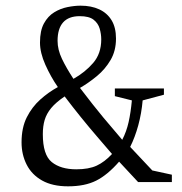

<svg xmlns="http://www.w3.org/2000/svg" viewBox="-20 -642 640 677"><path d="M220 15Q165 15 128.5 -5.5Q92 -26 74 -61.5Q56 -97 56 -140Q56 -192 74.5 -228.5Q93 -265 122 -291Q151 -317 184 -335Q159 -371 140 -413.5Q121 -456 121 -492Q121 -534 135 -559.5Q149 -585 171 -598.5Q193 -612 218 -617Q243 -622 264 -622Q302 -622 330 -609Q358 -596 373.5 -570.5Q389 -545 389 -506Q389 -463 370 -430.5Q351 -398 322 -374Q293 -350 262 -332Q310 -269 344.5 -227.5Q379 -186 411 -149Q426 -178 433.5 -211.5Q441 -245 445 -288L385 -303V-330H558V-308L483 -288Q479 -242 467.5 -200Q456 -158 439 -124L517 -41L586 -26V0H467L400 -72Q359 -25 319 -5Q279 15 220 15ZM249 -45Q293 -45 321 -58Q349 -71 375 -99Q352 -126 323.5 -159Q295 -192 265.5 -228.5Q236 -265 208 -302Q177 -281 160.5 -261Q144 -241 137.5 -219Q131 -197 131 -169Q131 -96 162.5 -70.5Q194 -45 249 -45ZM239 -364Q280 -387 308.5 -420Q337 -453 337 -503Q337 -522 331.5 -541Q326 -560 310 -572.5Q294 -585 261 -585Q222 -585 202.5 -563Q183 -541 183 -498Q183 -467 198.5 -434.5Q214 -402 239 -364Z"/></svg>

Font: Manuale Light
Style: Regular
Weight: 300
Designer: Eduardo Tunni / Pablo Cosgaya
Foundry: Eduardo Tunni / Pablo Cosgaya
Version: Version 1.002